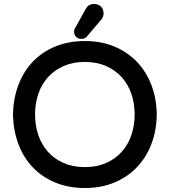

<svg xmlns="http://www.w3.org/2000/svg" viewBox="-20 -924 851 964"><path d="M406 -718Q488 -718 554 -690.5Q620 -663 667 -614Q714 -565 740 -497.5Q766 -430 767 -349Q766 -268 740 -200.5Q714 -133 667 -84Q620 -35 554 -7.5Q488 20 406 20Q324 20 257.5 -7.5Q191 -35 144.5 -84Q98 -133 72.5 -200.5Q47 -268 45 -349Q47 -430 72.5 -497.5Q98 -565 144.5 -614Q191 -663 257.5 -690.5Q324 -718 406 -718ZM156 -349Q156 -294 172.5 -245.5Q189 -197 221 -161.5Q253 -126 299.5 -105.5Q346 -85 406 -85Q466 -85 512.5 -105.5Q559 -126 591 -161.5Q623 -197 639.5 -245.5Q656 -294 656 -349Q656 -405 639.5 -453Q623 -501 591 -536.5Q559 -572 512.5 -592.5Q466 -613 406 -613Q346 -613 299.5 -592.5Q253 -572 221 -536.5Q189 -501 172.5 -453Q156 -405 156 -349ZM352 -766Q352 -774 355.5 -780.5Q359 -787 361 -790L411 -880Q417 -891 427 -897.5Q437 -904 453 -904Q474 -904 487 -891Q500 -878 500 -857Q500 -840 488 -825L419 -744Q413 -736 406.5 -732.5Q400 -729 389 -729Q372 -729 362 -739Q352 -749 352 -766Z"/></svg>

Font: Varela Round Precious
Style: Medium
Weight: 500
Designer: Joe Prince
Foundry: Joe Prince
Version: Version 1.000